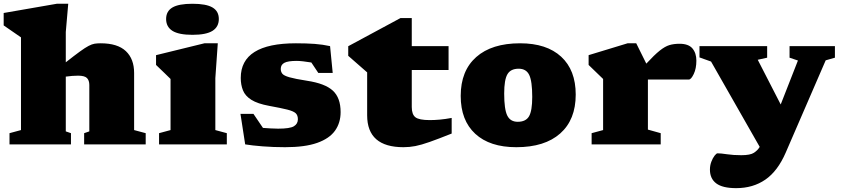

<svg xmlns="http://www.w3.org/2000/svg" viewBox="-22 -767 4467 1020"><path d="M355 0H28.5V-59.5L89.5 -76V-568.5L-2.5 -632V-698L279.5 -747H340.5L327.5 -597V-436Q374.5 -473 402.8 -493.5Q431 -514 448.8 -523.2Q466.5 -532.5 480.5 -534.8Q494.5 -537 512.5 -537Q602.5 -537 646.5 -495.5Q690.5 -454 690.5 -379.5V-76L752 -59.5V0H425V-59.5L452.5 -69V-315.5Q452.5 -339.5 440.2 -352.2Q428 -365 392.5 -365Q363 -365 327.5 -360V-69L355 -59.5Z M1000.5 -582Q927.5 -582 894 -603.2Q860.5 -624.5 860.5 -666Q860.5 -707.5 894 -727.2Q927.5 -747 1000.5 -747Q1073.5 -747 1107 -727.2Q1140.5 -707.5 1140.5 -666Q1140.5 -624.5 1107 -603.2Q1073.5 -582 1000.5 -582ZM1135 -537 1122 -352V-76L1183 -59.5V0H823V-59.5L884 -76V-347.5Q876 -355.5 853 -377.8Q830 -400 807 -422V-474L1064 -537Z M1550 -537Q1606.5 -537 1649.8 -533.8Q1693 -530.5 1731.5 -522L1745.5 -379.5H1669L1632 -435Q1609 -439 1588.2 -441.2Q1567.5 -443.5 1554.5 -443.5Q1507.5 -443.5 1488.5 -433.2Q1469.5 -423 1469.5 -401Q1469.5 -386 1477.8 -375.5Q1486 -365 1515.5 -356.5Q1545 -348 1609 -338Q1705 -323.5 1746.2 -285.5Q1787.5 -247.5 1787.5 -171.5Q1787.5 -114.5 1757.8 -72.8Q1728 -31 1663.2 -8Q1598.5 15 1492.5 15Q1430.5 15 1373.2 10.5Q1316 6 1280.5 0L1255.5 -162H1324.5L1375 -87.5Q1394.5 -86 1416 -84.8Q1437.5 -83.5 1455.5 -83.5Q1518 -83.5 1539.2 -96.2Q1560.5 -109 1560.5 -133.5Q1560.5 -154.5 1548.8 -165.5Q1537 -176.5 1504.2 -184.8Q1471.5 -193 1408.5 -204.5Q1346 -216 1313.2 -236.8Q1280.5 -257.5 1268.8 -287Q1257 -316.5 1257 -353Q1257 -537 1550 -537Z M2165.5 -198.5Q2165.5 -159 2185 -144Q2204.5 -129 2261 -129Q2285.5 -129 2314 -131.5Q2342.5 -134 2377.5 -140.5V-57.5Q2305 -28.5 2260.2 -12.8Q2215.5 3 2184.5 9Q2153.5 15 2121.5 15Q1928.5 15 1928.5 -154.5V-382.5L1828 -470.5V-521.5L2105.5 -671H2165.5V-522H2361V-395H2165.5Z M2721 15Q2580 15 2502.8 -56.2Q2425.5 -127.5 2425.5 -257.5Q2425.5 -391 2508 -464Q2590.5 -537 2741 -537Q2882 -537 2959.2 -465.8Q3036.5 -394.5 3036.5 -264.5Q3036.5 -131 2954.2 -58Q2872 15 2721 15ZM2728.5 -120Q2771.5 -120 2788.5 -149.2Q2805.5 -178.5 2805.5 -252Q2805.5 -335.5 2789.5 -368.8Q2773.5 -402 2733.5 -402Q2691 -402 2673.8 -372.8Q2656.5 -343.5 2656.5 -270Q2656.5 -186.5 2672.8 -153.2Q2689 -120 2728.5 -120Z M3588 -534.5Q3635.5 -534.5 3656.5 -509.8Q3677.5 -485 3677.5 -445Q3677.5 -403 3663.5 -373.8Q3649.5 -344.5 3637.5 -344.5H3433.5Q3425 -344.5 3420 -344.5V-78.5L3488 -59.5V0H3121V-59.5L3182 -76V-347.5L3105 -422V-474L3312 -537H3358L3411.5 -429Q3455 -476 3483 -498.2Q3511 -520.5 3534.5 -527.5Q3558 -534.5 3588 -534.5Z M3889 232.5Q3816.5 232.5 3783 207.2Q3749.5 182 3749.5 134Q3749.5 112 3757 92.2Q3764.5 72.5 3774.2 60Q3784 47.5 3790 47.5Q3807.5 47.5 3840.5 52.5Q3873.5 57.5 3916.5 57.5Q3964 57.5 3983.5 44.5Q4003 31.5 4012.5 15.5L4014 13.5L3755.5 -440L3694 -462V-522H4053.5V-460.5L4003.5 -449.5L4125.5 -212L4217 -445.5L4172.5 -460.5V-522H4413.5V-460.5L4364.5 -446.5L4152 44Q4109.5 142 4044 187.2Q3978.5 232.5 3889 232.5Z"/></svg>

Font: Newsreader Caption ExtraBold
Style: Regular
Weight: 800
Designer: Hugues Gentile
Foundry: Production Type
Version: Version 1.001